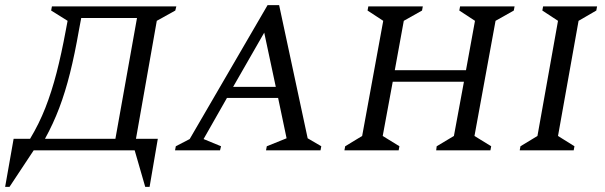

<svg xmlns="http://www.w3.org/2000/svg" viewBox="-60 -585 2353 747"><path d="M71 0 -23 142H-40L-7 -45H57Q92 -103 116.5 -165.5Q141 -228 160 -301.5Q179 -375 196 -467L203 -504L139 -544L142 -560H626L622 -544L550 -504L469 -45H554L522 142H505L464 0ZM247 -467Q231 -375 212.5 -301Q194 -227 170.5 -165Q147 -103 115 -45H389L473 -515H256Z M621 0 624 -16 678 -44 981 -565H1026L1137 -47L1190 -16L1187 0H975L978 -16L1055 -47L1022 -204H823L732 -44L800 -16L796 0ZM847 -247H1013L968 -458Z M1280 0 1283 -16 1349 -56 1431 -504 1370 -544 1373 -560H1585L1582 -544L1511 -504L1476 -312H1753L1788 -504L1727 -544L1730 -560H1942L1939 -544L1868 -504L1786 -56L1851 -16L1848 0H1637L1639 -16L1706 -56L1745 -267H1468L1429 -56L1494 -16L1491 0Z M1962 0 1965 -16 2031 -56 2111 -504 2050 -544 2053 -560H2263L2260 -544L2191 -504L2111 -56L2175 -16L2172 0Z"/></svg>

Font: Spectral SC
Style: Italic
Weight: 400
Italic angle: -10°
Designer: Jean-Baptiste Levee
Foundry: Production Type
Version: Version 2.001